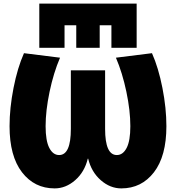

<svg xmlns="http://www.w3.org/2000/svg" viewBox="-20 -1035 976 1065"><path d="M533 -895V-770H403V-895H338V-770H198V-1015H738V-770H598V-895ZM467 -155Q449 -81 397 -35.5Q345 10 283 10Q171 10 102 -79.5Q33 -169 33 -335Q33 -435 55 -547Q77 -659 113 -740L313 -715Q277 -631 255 -526Q233 -421 233 -335Q233 -254 253.5 -214.5Q274 -175 308 -175Q373 -175 373 -320V-645H563V-320Q563 -175 628 -175Q662 -175 682.5 -214.5Q703 -254 703 -335Q703 -421 681 -526Q659 -631 623 -715L823 -740Q859 -659 881 -547Q903 -435 903 -335Q903 -169 834 -79.5Q765 10 653 10Q591 10 539 -35.5Q487 -81 469 -155Z"/></svg>

Font: Mplus 1p Black
Style: Regular
Weight: 900
Version: Version 1.061